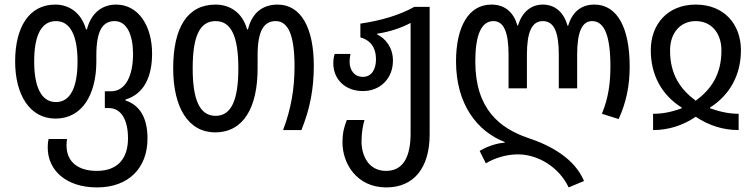

<svg xmlns="http://www.w3.org/2000/svg" viewBox="-20 -567 3296 837"><path d="M403 250C541 250 623 165 623 37C623 -54 589 -109 527 -129V-133C610 -158 643 -235 643 -334C643 -449 587 -547 486 -547C425 -547 377 -510 359 -439H355C334 -513 280 -547 221 -547C107 -547 46 -449 46 -299C46 -155 109 -50 222 -50C339 -50 400 -156 400 -299V-326C400 -436 429 -475 480 -475C534 -475 560 -413 560 -331C560 -240 529 -169 464 -169H437V-96H453C511 -96 538 -41 538 36C538 122 495 178 402 178C322 178 270 140 270 67C270 58 271 49 272 39H192C189 51 188 63 188 76C188 177 270 250 403 250ZM224 -122C158 -122 129 -192 129 -299C129 -407 157 -475 224 -475C289 -475 318 -407 318 -299C318 -191 289 -122 224 -122Z M918 10C1042 10 1103 -99 1103 -269V-326C1103 -436 1132 -475 1182 -475C1238 -475 1264 -410 1264 -277C1264 -179 1248 -89 1214 0H1294C1331 -92 1348 -178 1348 -280C1348 -446 1292 -547 1190 -547C1127 -547 1079 -513 1061 -439H1057C1037 -513 981 -547 920 -547C796 -547 735 -446 735 -269C735 -98 801 10 918 10ZM920 -62C849 -62 820 -135 820 -269C820 -404 848 -475 920 -475C990 -475 1019 -404 1019 -269C1019 -134 990 -62 920 -62Z M1664 250C1784 250 1853 165 1853 19V-537H1786C1722 -501 1640 -477 1551 -464V-404C1589 -394 1619 -366 1619 -308C1619 -265 1600 -232 1562 -232C1525 -232 1504 -260 1504 -299C1504 -311 1506 -322 1508 -332H1439C1435 -320 1433 -306 1433 -291C1433 -222 1484 -170 1562 -170C1638 -170 1693 -225 1693 -303C1693 -360 1660 -400 1624 -417V-420C1678 -428 1731 -446 1770 -467V14C1770 116 1738 178 1663 178C1585 178 1556 109 1556 50C1556 12 1562 -21 1569 -44H1492C1481 -16 1473 10 1473 54C1473 146 1535 250 1664 250Z M2459 250 2526 222C2485 125 2384 68 2281 34C2159 -8 2052 -91 2052 -299C2052 -414 2078 -475 2131 -475C2177 -475 2197 -425 2197 -328V-182H2277V-328C2277 -428 2299 -475 2346 -475C2396 -475 2416 -426 2416 -328V-182H2496V-328C2496 -427 2517 -475 2561 -475C2615 -475 2641 -411 2641 -277C2641 -204 2632 -139 2604 -71L2677 -48C2711 -123 2725 -195 2725 -277C2725 -446 2671 -547 2571 -547C2512 -547 2474 -513 2457 -455H2454C2438 -513 2400 -547 2346 -547C2294 -547 2255 -513 2238 -455H2236C2219 -513 2182 -547 2122 -547C2022 -547 1968 -449 1968 -299C1968 -112 2061 6 2180 52V55C2144 57 2100 73 2071 91L2098 145C2136 122 2187 106 2238 106C2325 106 2417 161 2459 250Z M2827 0C2894 0 2957 -20 3013 -58C3070 -20 3132 0 3200 0V-71C3161 -71 3124 -78 3075 -95V-98C3162 -153 3210 -241 3210 -348C3210 -461 3137 -547 3013 -547C2890 -547 2817 -461 2817 -348C2817 -241 2864 -153 2952 -98V-95C2903 -77 2866 -71 2827 -71ZM3013 -128C2948 -176 2901 -240 2901 -347C2901 -424 2946 -475 3013 -475C3080 -475 3125 -424 3125 -347C3125 -240 3078 -176 3013 -128Z"/></svg>

Font: Noto Sans Georgian Condensed
Style: Regular
Weight: 400
Width: 3
Designer: Monotype Design Team, Akaki Razmadze
Foundry: Google LLC
Version: Version 2.005